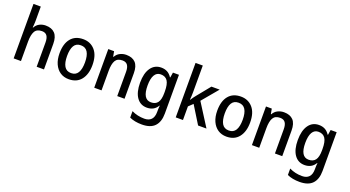

<svg xmlns="http://www.w3.org/2000/svg" viewBox="-62 -1518 4585 2517"><g transform="rotate(20 2230.5 -260.0)"><path d="M178 -557Q178 -533 176 -508.5Q174 -484 172 -467H178Q200 -508 239 -528.5Q278 -549 325 -549Q410 -549 454.5 -501.5Q499 -454 499 -356V0H397V-338Q397 -401 374.5 -432Q352 -463 304 -463Q233 -463 205.5 -414.5Q178 -366 178 -272V0H76V-760H178Z M1077 -270Q1077 -141 1017 -65.5Q957 10 846 10Q777 10 726 -24Q675 -58 646.5 -121Q618 -184 618 -270Q618 -403 678 -476Q738 -549 849 -549Q951 -549 1014 -477Q1077 -405 1077 -270ZM723 -270Q723 -177 753 -126.5Q783 -76 848 -76Q913 -76 943 -126Q973 -176 973 -270Q973 -364 942.5 -413.5Q912 -463 847 -463Q782 -463 752.5 -413.5Q723 -364 723 -270Z M1450 -549Q1534 -549 1578.5 -502.5Q1623 -456 1623 -356V0H1521V-338Q1521 -400 1498.5 -431.5Q1476 -463 1427 -463Q1357 -463 1329.5 -415.5Q1302 -368 1302 -273V0H1200V-539H1281L1294 -467H1300Q1323 -509 1363.5 -529Q1404 -549 1450 -549Z M1938 -549Q1985 -549 2021.5 -530Q2058 -511 2086 -468H2091L2102 -539H2186V2Q2186 118 2128 179Q2070 240 1950 240Q1849 240 1777 207V117Q1858 157 1954 157Q2017 157 2050.5 122Q2084 87 2084 16V0Q2084 -15 2085 -36.5Q2086 -58 2088 -72H2084Q2058 -29 2021 -9.5Q1984 10 1936 10Q1845 10 1793.5 -63Q1742 -136 1742 -268Q1742 -401 1794 -475Q1846 -549 1938 -549ZM1961 -463Q1905 -463 1876 -413Q1847 -363 1847 -267Q1847 -74 1963 -74Q2026 -74 2056.5 -115.5Q2087 -157 2087 -248V-269Q2087 -372 2056.5 -417.5Q2026 -463 1961 -463Z M2438 -386Q2438 -362 2436.5 -334.5Q2435 -307 2433 -282H2437Q2447 -298 2462 -319.5Q2477 -341 2491 -357L2639 -539H2754L2566 -315L2766 0H2649L2497 -246L2438 -190V0H2337V-760H2438Z M3277 -270Q3277 -141 3217 -65.5Q3157 10 3046 10Q2977 10 2926 -24Q2875 -58 2846.5 -121Q2818 -184 2818 -270Q2818 -403 2878 -476Q2938 -549 3049 -549Q3151 -549 3214 -477Q3277 -405 3277 -270ZM2923 -270Q2923 -177 2953 -126.5Q2983 -76 3048 -76Q3113 -76 3143 -126Q3173 -176 3173 -270Q3173 -364 3142.5 -413.5Q3112 -463 3047 -463Q2982 -463 2952.5 -413.5Q2923 -364 2923 -270Z M3650 -549Q3734 -549 3778.5 -502.5Q3823 -456 3823 -356V0H3721V-338Q3721 -400 3698.5 -431.5Q3676 -463 3627 -463Q3557 -463 3529.5 -415.5Q3502 -368 3502 -273V0H3400V-539H3481L3494 -467H3500Q3523 -509 3563.5 -529Q3604 -549 3650 -549Z M4138 -549Q4185 -549 4221.5 -530Q4258 -511 4286 -468H4291L4302 -539H4386V2Q4386 118 4328 179Q4270 240 4150 240Q4049 240 3977 207V117Q4058 157 4154 157Q4217 157 4250.5 122Q4284 87 4284 16V0Q4284 -15 4285 -36.5Q4286 -58 4288 -72H4284Q4258 -29 4221 -9.5Q4184 10 4136 10Q4045 10 3993.5 -63Q3942 -136 3942 -268Q3942 -401 3994 -475Q4046 -549 4138 -549ZM4161 -463Q4105 -463 4076 -413Q4047 -363 4047 -267Q4047 -74 4163 -74Q4226 -74 4256.5 -115.5Q4287 -157 4287 -248V-269Q4287 -372 4256.5 -417.5Q4226 -463 4161 -463Z"/></g></svg>

Font: Noto Sans Gujarati UI SemiCondensed Medium
Style: Regular
Weight: 500
Width: 4
Designer: Jelle Bosma - Monotype Design Team, Universal Thirst
Foundry: Monotype Imaging Inc.
Version: Version 2.106; ttfautohint (v1.8.4.7-5d5b)